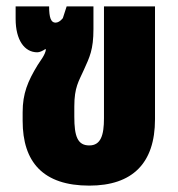

<svg xmlns="http://www.w3.org/2000/svg" viewBox="-20 -568 558 602"><path d="M260 14C395 14 466 -56 466 -194V-548H306V-197C306 -144 296 -112 260 -112C223 -112 213 -141 213 -202V-234C213 -295 227 -313 243 -349C261 -389 273 -412 273 -477V-548H189L177 -511C169 -501 161 -497 154 -497C140 -497 134 -512 134 -548H29V-509C29 -442 57 -404 97 -404C104 -404 113 -408 122 -414L124 -413C122 -396 106 -377 98 -364C67 -313 51 -275 51 -216V-189C51 -60 115 14 260 14Z"/></svg>

Font: Noto Sans Thai ExtCond Blk
Style: Regular
Weight: 900
Width: 2
Designer: Monotype Design Team
Foundry: Monotype Imaging Inc.
Version: Version 2.002